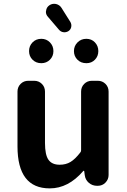

<svg xmlns="http://www.w3.org/2000/svg" viewBox="-20 -990 677 1023"><path d="M245.1 13.7Q73.2 13.7 73.2 -210V-502Q73.2 -526.4 89.8 -543Q106.4 -559.6 130.9 -559.6H162.1Q186.5 -559.6 203.1 -543Q219.7 -526.4 219.7 -502V-228.5Q219.7 -165 238.3 -138.7Q256.8 -112.3 297.9 -112.3Q331.1 -112.3 355.5 -127Q379.9 -141.6 407.2 -176.8Q412.1 -181.6 412.1 -189.5V-502Q412.1 -526.4 428.7 -543Q445.3 -559.6 469.7 -559.6H501Q525.4 -559.6 542 -543Q558.6 -526.4 558.6 -502V-57.6Q558.6 -34.2 542 -17.1Q525.4 0 501 0H497.1Q471.7 0 453.1 -16.1Q434.6 -32.2 431.6 -56.6L428.7 -78.1Q427.7 -80.1 425.8 -80.1Q423.8 -80.1 422.9 -78.1Q343.8 13.7 245.1 13.7ZM344.7 -824.2Q332 -816.4 317.9 -818.4Q303.7 -820.3 293.9 -832L235.4 -900.4Q224.6 -912.1 224.6 -926.8Q224.6 -929.7 225.6 -932.6Q227.5 -951.2 243.2 -961.9Q254.9 -969.7 268.6 -969.7Q273.4 -969.7 278.3 -968.8Q297.9 -963.9 307.6 -948.2L355.5 -872.1Q362.3 -859.4 359.4 -845.7Q356.4 -832 344.7 -824.2ZM200.2 -653.3Q171.9 -653.3 153.3 -671.9Q134.8 -690.4 134.8 -717.8Q134.8 -745.1 153.3 -764.2Q171.9 -783.2 200.2 -783.2Q227.5 -783.2 246.1 -764.2Q264.6 -745.1 264.6 -717.8Q264.6 -690.4 246.1 -671.9Q227.5 -653.3 200.2 -653.3ZM440.4 -653.3Q411.1 -653.3 392.6 -671.9Q374 -690.4 374 -717.8Q374 -745.1 393.1 -764.2Q412.1 -783.2 439.9 -783.2Q467.8 -783.2 485.8 -764.2Q503.9 -745.1 503.9 -717.8Q503.9 -690.4 485.8 -671.9Q467.8 -653.3 440.4 -653.3Z"/></svg>

Font: Gen Jyuu Gothic P Bold
Style: Bold
Weight: 700
Designer: [Source Han Sans]
Ryoko NISHIZUKA  (kana & ideographs); Paul D. Hunt (Latin, Greek & Cyrillic); Wenlong ZHANG  (bopomofo
Version: Version 1.002.20150607